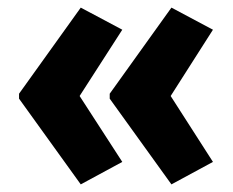

<svg xmlns="http://www.w3.org/2000/svg" viewBox="-20 -580 611 504"><path d="M30 -334V-321L192 -96L301 -155L189 -328L301 -502L192 -560ZM268 -334V-321L430 -96L539 -155L428 -328L539 -502L430 -560Z"/></svg>

Font: Noto Sans Tamil UI Condensed ExtraBold
Style: Regular
Weight: 800
Width: 3
Designer: Jelle Bosma - Monotype Design Team
Foundry: Monotype Imaging Inc.
Version: Version 2.004